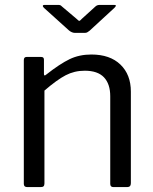

<svg xmlns="http://www.w3.org/2000/svg" viewBox="-20 -762 624 782"><path d="M91 0Q77 0 77 -13V-517Q77 -530 88 -530H148Q159 -530 159 -519V-461Q159 -450 168 -458Q224 -502 263.5 -521Q303 -540 352 -540Q428 -540 470.5 -499Q513 -458 513 -389V-16Q513 0 498 0H442Q429 0 429 -13V-370Q429 -420 403.5 -447Q378 -474 325 -474Q283 -474 247.5 -455.5Q212 -437 161 -393V-15Q161 -7 157.5 -3.5Q154 0 146 0ZM368 -735Q375 -742 386 -742H445Q452 -742 452 -739Q452 -736 446 -730L345 -637Q341 -634 336.5 -631Q332 -628 325 -628H286Q273 -628 261 -638L159 -730Q154 -735 154.5 -738.5Q155 -742 161 -742H215Q222 -742 225 -741Q228 -740 233 -735L291 -686Q300 -677 303 -677Q305 -677 308.5 -680.5Q312 -684 314 -686Z"/></svg>

Font: Libre Franklin
Style: Regular
Weight: 400
Designer: Pablo Impallari, Rodrigo Fuenzalida
Foundry: Impallari Type
Version: Version 1.001; ttfautohint (v1.4.1)